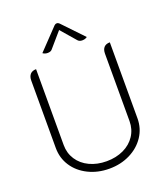

<svg xmlns="http://www.w3.org/2000/svg" viewBox="-165 -1040 1007 1162"><g transform="rotate(-20 338.0 -459.0)"><path d="M75 -220V-654Q75 -680 88 -694.5Q101 -709 126 -709V-220Q126 -168 153 -126.5Q180 -85 228.5 -62Q277 -39 338 -39Q399 -39 447.5 -62Q496 -85 523 -126.5Q550 -168 550 -220V-654Q550 -681 563 -695Q576 -709 601 -709V-220Q601 -155 566.5 -103Q532 -51 472 -21Q412 9 338 9Q264 9 203.5 -21Q143 -51 109 -103Q75 -155 75 -220ZM226 -777Q208 -777 195 -787L322 -920Q329 -927 338 -927Q347 -927 354 -920L481 -787Q468 -777 449 -777Q431 -777 421 -788L338 -884L255 -788Q246 -777 226 -777Z"/></g></svg>

Font: K2D Thin
Style: Regular
Weight: 100
Designer: Katatrad Aksorn Co.,Ltd.
Foundry: Cadson Demak Co.,Ltd.
Version: Version 1.000; ttfautohint (v1.6)